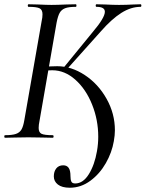

<svg xmlns="http://www.w3.org/2000/svg" viewBox="-29 -645 682 899"><path d="M223 181Q223 158 234.5 143.5Q246 129 267 129Q284 129 292.5 141Q301 153 301 180Q301 196 305 205Q309 214 323 214Q360 214 387 170.5Q414 127 425 63Q431 29 431 -5Q431 -84 402 -156Q373 -228 323.5 -272Q274 -316 216 -316Q194 -316 168 -313V-331Q204 -335 239 -335Q305 -335 368 -293.5Q431 -252 470 -182.5Q509 -113 509 -35Q509 -12 504 16Q495 69 466.5 119Q438 169 394 201.5Q350 234 298 234Q261 234 242 219Q223 204 223 181ZM-5 -12Q28 -12 45.5 -18Q63 -24 71.5 -38.5Q80 -53 85 -83L166 -546Q170 -563 170 -578Q170 -599 156.5 -606Q143 -613 105 -613Q101 -613 101 -619Q101 -625 105 -625L149 -624Q189 -622 212 -622Q239 -622 281 -624L326 -625Q329 -625 329 -619Q329 -613 326 -613Q293 -613 276 -606.5Q259 -600 250.5 -585Q242 -570 236 -539L156 -79Q152 -60 152 -46Q152 -25 165.5 -18.5Q179 -12 218 -12Q222 -12 222 -6Q222 0 218 0Q187 0 170 -1L104 -2L40 -1Q24 0 -5 0Q-9 0 -9 -6Q-9 -12 -5 -12ZM267 -326 406 -496Q462 -562 462 -590Q462 -613 423 -613Q419 -613 419 -619Q419 -625 423 -625L463 -624Q501 -622 528 -622Q562 -622 596 -624L629 -625Q633 -625 633 -619Q633 -613 629 -613Q584 -613 539 -584.5Q494 -556 444 -499L281 -317Z"/></svg>

Font: Cormorant Infant Medium
Style: Italic
Weight: 500
Italic angle: -10°
Designer: Christian Thalmann (Catharsis Fonts)
Foundry: Catharsis Fonts
Version: Version 4.000